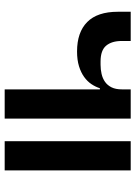

<svg xmlns="http://www.w3.org/2000/svg" viewBox="104 -696 592 841"><g transform="rotate(90 400.5 -276.0)"><path d="M599 -552H727V0H599ZM372 -417H367Q361 -398 349 -380Q337 -362 317.5 -348Q298 -334 270.5 -325.5Q243 -317 206 -317Q122 -317 77 -361.5Q32 -406 32 -496V-552H160V-513Q160 -469 180.5 -444.5Q201 -420 250 -420H264Q285 -420 304.5 -424.5Q324 -429 339 -439.5Q354 -450 363 -468Q372 -486 372 -514V-552H500V0H372Z"/></g></svg>

Font: IBM Plex Sans Thai SmBld
Style: Regular
Weight: 600
Designer: Mike Abbink, Paul van der Laan, Pieter van Rosmalen, Ben Mitchell, Mark Frömberg
Foundry: Bold Monday
Version: Version 1.2